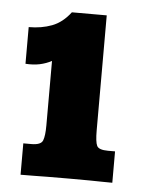

<svg xmlns="http://www.w3.org/2000/svg" viewBox="-40 -684 394 512"><g transform="rotate(5 156.5 -428.5)"><path d="M33.7 -206.5V-290.5H55.2Q81.1 -290.5 85.9 -303.2Q90.8 -315.9 90.8 -343.3V-516.1Q76.2 -508.3 59.1 -504.6Q42 -501 21 -502.4V-600.6Q55.2 -600.6 83 -611.1Q110.8 -621.6 132.3 -649.9H225.6V-342.3Q225.6 -311 230.7 -300.8Q235.8 -290.5 260.3 -290.5H279.3V-206.5Q264.6 -206.5 251.2 -206.8Q237.8 -207 218.3 -207.3Q198.7 -207.5 166 -207.5Q127.4 -207.5 107.4 -207.3Q87.4 -207 72.3 -206.8Q57.1 -206.5 33.7 -206.5Z"/></g></svg>

Font: Kameron
Style: Bold
Weight: 700
Designer: Vernon Adams
Foundry: Vernon Adams
Version: Version 1.100